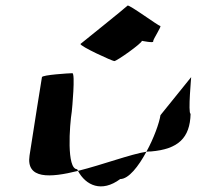

<svg xmlns="http://www.w3.org/2000/svg" viewBox="-20 -812 701 682"><path d="M85 -260C72 -175 157 -180 257 -205L254 -211C216 -211 227 -366 235 -416C236 -424 248 -552 237 -552C227 -552 130 -546 129 -538C129 -538 97 -340 85 -260ZM266 -656C263 -648 379 -595 386 -595C395 -595 485 -659 484 -667C484 -667 528 -658 524 -665C523 -672 556 -720 549 -720C542 -720 437 -798 433 -792C428 -786 267 -657 266 -656ZM257 -205C285 -153 341 -127 407 -176C437 -176 472 -221 500 -273C446 -265 345 -227 257 -205ZM500 -273C506 -274 511 -274 516 -274C613 -282 655 -322 657 -408C647 -408 660 -546 659 -538L550 -403C546 -376 527 -322 500 -273Z"/></svg>

Font: Ampere
Style: SCIta
Weight: 400
Version: Version 1